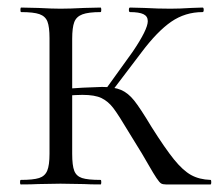

<svg xmlns="http://www.w3.org/2000/svg" viewBox="-20 -488 583 508"><path d="M374 -50Q362 -72 324 -133Q293 -185 279.5 -202.5Q266 -220 248.5 -228.5Q231 -237 198 -237Q187 -237 153 -235L152 -253L199 -256Q241 -258 250 -258Q282 -258 300.5 -250Q319 -242 335 -222Q351 -202 381 -152Q417 -95 440.5 -66Q464 -37 485.5 -25Q507 -13 537 -12Q539 -12 539 -6Q539 0 537 0H419Q411 0 406.5 -2.5Q402 -5 394 -17Q386 -29 374 -50ZM35 -12Q68 -12 83.5 -17Q99 -22 105 -36.5Q111 -51 111 -81V-387Q111 -417 105.5 -431Q100 -445 84.5 -450.5Q69 -456 36 -456Q34 -456 34 -462Q34 -468 36 -468L81 -467Q119 -465 140 -465Q165 -465 203 -467L246 -468Q248 -468 248 -462Q248 -456 246 -456Q214 -456 198 -450Q182 -444 176.5 -429.5Q171 -415 171 -385V-81Q171 -50 176.5 -36Q182 -22 197 -17Q212 -12 246 -12Q248 -12 248 -6Q248 0 246 0Q218 0 202 -1L140 -2L81 -1Q64 0 35 0Q33 0 33 -6Q33 -12 35 -12ZM254 -244 331 -351Q371 -410 371 -432Q371 -445 359.5 -450.5Q348 -456 324 -456Q321 -456 321 -462Q321 -468 324 -468L362 -467Q398 -465 431 -465Q456 -465 486 -467L516 -468Q519 -468 519 -462Q519 -456 516 -456Q470 -456 433 -430.5Q396 -405 354 -349L269 -237Z"/></svg>

Font: Cormorant Unicase
Style: Regular
Weight: 400
Designer: Christian Thalmann (Catharsis Fonts)
Foundry: Catharsis Fonts
Version: Version 4.000